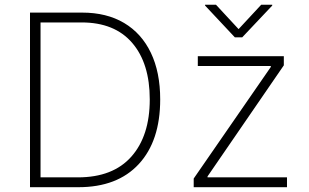

<svg xmlns="http://www.w3.org/2000/svg" viewBox="-20 -780 1288 800"><path d="M306.6 0H105V-727.5H322.3Q424.3 -727.5 497.1 -684.3Q569.8 -641.1 608.6 -560.1Q647.5 -479 647.5 -365.7Q647.5 -192.9 558.3 -96.4Q469.2 0 306.6 0ZM148.9 -41H304.7Q450.7 -41 527.3 -127.4Q604 -213.9 604 -365.7Q604 -516.1 530.8 -601.3Q457.5 -686.5 320.3 -686.5H148.9ZM787.1 0V-36.1L1108.4 -501V-504.9H804.2V-545.9H1162.6V-507.8L844.7 -44.9V-41H1175.8V0ZM879.9 -760.3 974.1 -658.7 1068.4 -760.3H1114.3V-756.8L989.3 -624.5H958.5L834.5 -756.8V-760.3Z"/></svg>

Font: Inter Extra Light
Style: Regular
Weight: 200
Designer: Rasmus Andersson
Foundry: rsms
Version: Version 4.000;git-3c8e0fc